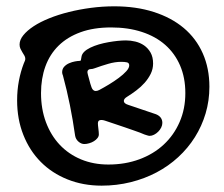

<svg xmlns="http://www.w3.org/2000/svg" viewBox="-20 -501 710 608"><path d="M301.8 86.9Q243.2 86.9 193.8 67.1Q144.5 47.4 109.1 11.7Q73.7 -23.9 54 -73.7Q34.2 -123.5 34.2 -183.1Q34.2 -215.3 39.8 -244.9Q45.4 -274.4 55.2 -299.8Q58.1 -306.2 59.1 -309.1Q60.1 -312 60.1 -314.9Q60.1 -320.3 57.1 -325.2Q54.2 -330.1 51 -335.2Q47.9 -340.3 44.9 -346.4Q42 -352.5 42 -359.9Q42 -375 54 -389.6Q65.9 -404.3 86.7 -418Q107.4 -431.6 136 -443.1Q164.6 -454.6 197.8 -462.9Q231 -471.2 267.8 -476.1Q304.7 -481 341.8 -481Q411.1 -481 466.8 -463.1Q522.5 -445.3 561.8 -412.4Q601.1 -379.4 622.1 -332Q643.1 -284.7 643.1 -226.1Q643.1 -182.1 631.1 -141.8Q619.1 -101.6 597.2 -66.7Q575.2 -31.7 544.4 -3.4Q513.7 24.9 475.8 44.9Q438 64.9 393.8 75.9Q349.6 86.9 301.8 86.9ZM566.9 -206.1Q566.9 -254.9 550.3 -293.5Q533.7 -332 503.2 -358.9Q472.7 -385.7 429.2 -399.9Q385.7 -414.1 332 -414.1Q276.4 -414.1 234.9 -398.9Q193.4 -383.8 165.5 -356.4Q137.7 -329.1 123.8 -290.8Q109.9 -252.4 109.9 -206.1Q109.9 -155.8 125.5 -114Q141.1 -72.3 169.2 -42.5Q197.3 -12.7 236.6 3.7Q275.9 20 323.2 20Q376.5 20 421.4 3.4Q466.3 -13.2 498.5 -43.2Q530.8 -73.2 548.8 -114.7Q566.9 -156.2 566.9 -206.1ZM231 -308.1Q235.4 -308.1 236.1 -310.3Q236.8 -312.5 237.8 -319.8Q238.8 -329.1 246.3 -336.7Q253.9 -344.2 266.1 -350.1Q278.3 -356 293.2 -360.4Q308.1 -364.7 323.5 -367.4Q338.9 -370.1 353.3 -371.6Q367.7 -373 378.9 -373Q393.6 -373 408.7 -369.4Q423.8 -365.7 436.3 -357.2Q448.7 -348.6 456.8 -334.5Q464.8 -320.3 464.8 -299.8Q464.8 -282.7 457.3 -267.3Q449.7 -252 438 -238.8Q426.3 -225.6 411.6 -214.6Q397 -203.6 382.8 -194.8Q372.1 -188.5 372.1 -181.2Q372.1 -173.3 386.2 -168.9L474.1 -139.2Q494.1 -130.9 494.1 -111.8Q494.1 -104.5 490.5 -97.2Q486.8 -89.8 481 -84Q475.1 -78.1 468 -74.5Q460.9 -70.8 454.1 -70.8Q453.1 -70.8 451.4 -71Q449.7 -71.3 446.3 -72.3Q442.9 -73.2 437.3 -75.2Q431.6 -77.1 422.9 -81.1Q416 -83.5 403.8 -87.9Q391.6 -92.3 376.5 -97.4Q361.3 -102.5 344.5 -108.2Q327.6 -113.8 312 -119.1Q309.1 -120.1 306.2 -120.6Q303.2 -121.1 300.8 -121.1Q290 -121.1 290 -110.8Q290 -105 291.5 -93.8Q293 -82.5 293 -75.2Q293 -69.3 288.6 -63.7Q284.2 -58.1 277.6 -54Q271 -49.8 262.7 -47.4Q254.4 -44.9 247.1 -44.9Q237.3 -44.9 228.5 -52.5Q219.7 -60.1 217.8 -71.8Q210.9 -120.6 201.4 -168Q191.9 -215.3 179.2 -262.2Q178.2 -264.6 177.5 -266.8Q176.8 -269 176.8 -272Q176.8 -282.7 183.3 -289.8Q189.9 -296.9 199 -300.8Q208 -304.7 217 -306.4Q226.1 -308.1 231 -308.1ZM267.1 -282.2Q262.7 -282.2 259.8 -279.8Q256.8 -277.3 256.8 -272.9Q256.8 -272 257.1 -270.3Q257.3 -268.6 258.3 -264.6Q259.3 -260.7 261.2 -253.9Q263.2 -247.1 266.1 -235.8Q270 -221.7 273.9 -217.3Q277.8 -212.9 283.2 -212.9Q288.1 -212.9 293.9 -215.8Q308.6 -223.6 325.2 -233.6Q341.8 -243.7 356.2 -254.4Q370.6 -265.1 379.9 -275.4Q389.2 -285.6 389.2 -293.9Q389.2 -301.8 382.1 -303.5Q375 -305.2 363.8 -305.2Q344.2 -305.2 322.5 -298.8Q300.8 -292.5 280.8 -285.2Q273.4 -282.2 267.1 -282.2Z"/></svg>

Font: Gochi Hand Cyrillic
Style: Regular
Weight: 400
Designer: Juan Pablo del Peral; Denis Ignatov
Foundry: Juan Pablo del Peral; Denis Ignatov
Version: Version 1.00 June 29, 2018, initial release